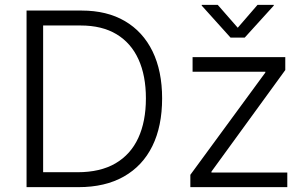

<svg xmlns="http://www.w3.org/2000/svg" viewBox="-20 -771 1263 791"><path d="M303.7 0H127V-61.5H299.8Q393.1 -61.5 455.6 -97.9Q518.1 -134.3 549.6 -202.4Q581.1 -270.5 581.1 -365.7Q581.1 -459.5 550.5 -526.6Q520 -593.8 460.2 -629.9Q400.4 -666 312 -666H124.5V-727.5H316.4Q420.4 -727.5 494.6 -684.1Q568.8 -640.6 608.4 -559.6Q647.9 -478.5 647.9 -365.7Q647.9 -251 607.7 -169.2Q567.4 -87.4 490.2 -43.7Q413.1 0 303.7 0ZM157.7 -727.5V0H89.4V-727.5ZM764.2 0V-50.8L1073.2 -472.2V-475.6H773.4V-535.6H1155.3V-482.4L851.1 -64V-60.1H1163.6V0ZM877 -751 959.5 -656.7 1041 -751H1107.9V-748L988.3 -616.2H929.7L811 -748V-751Z"/></svg>

Font: Inter 20pt Light
Style: Regular
Weight: 300
Version: Version 4.001;git-66647c0bb